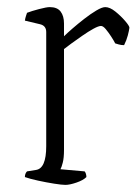

<svg xmlns="http://www.w3.org/2000/svg" viewBox="-20 -520 384 540"><path d="M164 0Q154 0 132 -3.5Q110 -7 87 -12Q64 -17 50 -22Q50 -32 56 -38L81 -42Q110 -46 110 -109V-430Q110 -448 92 -452L50 -462Q51 -469 53 -475Q55 -481 56 -484Q69 -489 90 -494.5Q111 -500 120 -500Q141 -500 150.5 -487.5Q160 -475 160 -454V-418Q168 -426 183.5 -439.5Q199 -453 217 -467Q235 -481 251 -490.5Q267 -500 276 -500Q289 -500 304.5 -487.5Q320 -475 332 -461Q344 -447 344 -442Q343 -434 339.5 -420.5Q336 -407 329 -393Q321 -393 314 -395Q307 -397 304 -398Q300 -406 292.5 -417.5Q285 -429 277.5 -438Q270 -447 264 -447Q257 -447 242.5 -439Q228 -431 211.5 -419.5Q195 -408 180.5 -397.5Q166 -387 160 -382V-98Q160 -76 156.5 -62.5Q153 -49 150 -44L218 -38Q220 -36 221.5 -31.5Q223 -27 223 -22Q214 -13 195 -6.5Q176 0 164 0Z"/></svg>

Font: Texturina 72pt Thin
Style: Regular
Weight: 100
Designer: Guillermo Torres Carreño
Foundry: Omnibus-Type
Version: Version 1.002; ttfautohint (v1.8.3)